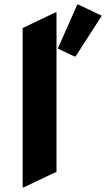

<svg xmlns="http://www.w3.org/2000/svg" viewBox="-20 -801 460 831"><path d="M314.5 -781.2H319.3L420.4 -732.9L307.1 -556.6H302.2L230 -590.8ZM83 9.8H78.1V-679.7L219.7 -747.1H224.6V-57.6Z"/></svg>

Font: Nova Round
Style: Bold
Weight: 700
Designer: Wojciech Kalinowski "wmk69" (wmk69@o2.pl)
Foundry: Wojciech Kalinowski "wmk69" (wmk69@o2.pl)
Version: Version 3.1.0; 2021-05-23